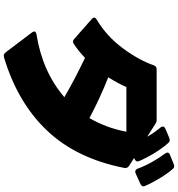

<svg xmlns="http://www.w3.org/2000/svg" viewBox="18 -928 963 1040"><g transform="rotate(90 500.0 -408.5)"><path d="M282 53Q273 53 265 44L156 -100Q151 -107 151 -112Q151 -121 166 -124Q368 -156 507 -275Q415 -329 294 -387Q255 -350 218 -326Q213 -322 206 -322Q198 -322 191 -329L83 -424Q76 -430 76 -437Q76 -444 86 -450Q177 -504 242 -592Q307 -680 334 -759Q340 -775 355 -775H627Q642 -775 650 -769L721 -724Q697 -766 671 -796Q666 -801 666 -808Q666 -817 677 -822L729 -844L739 -846Q748 -846 755 -838Q782 -808 809 -764Q836 -720 853 -680Q855 -674 855 -671Q855 -662 843 -656L836 -653L880 -625Q893 -616 890 -599Q839 -341 688 -181.5Q537 -22 291 52Q288 53 282 53ZM910 -659Q900 -659 894 -672Q881 -709 858.5 -749Q836 -789 812 -821Q807 -828 807 -833Q807 -843 819 -847L870 -868L880 -870Q889 -870 895 -863Q920 -835 946.5 -791Q973 -747 988 -711Q990 -705 990 -703Q990 -694 977 -687L919 -661Q913 -659 910 -659ZM399 -513Q511 -469 620 -411Q673 -501 694 -611H452Q435 -570 399 -513Z"/></g></svg>

Font: LINE Seed JP_TTF ExtraBold
Style: Regular
Weight: 800
Designer: LY Corporation & Fontrix & Fontworks
Version: Version 1.015